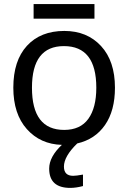

<svg xmlns="http://www.w3.org/2000/svg" viewBox="-20 -697 625 937"><path d="M441 -677V-606H144V-677ZM357 3Q292 66 292 116Q292 161 337 161Q352 161 385 155V211Q351 220 323 220Q220 220 220 126Q220 68 282 10Q177 7 111 -67Q45 -141 45 -269Q45 -401 111.5 -473.5Q178 -546 294 -546Q405 -546 473 -472.5Q541 -399 541 -269Q541 -157 492.5 -87Q444 -17 357 3ZM136 -269Q136 -63 293 -63Q372 -63 411 -117Q450 -171 450 -269Q450 -472 292 -472Q136 -472 136 -269Z"/></svg>

Font: Advent Sans Logo
Style: Regular
Weight: 400
Designer: Types & Symbols
Foundry: Types & Symbols
Version: Version 1.002